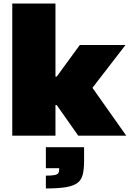

<svg xmlns="http://www.w3.org/2000/svg" viewBox="-20 -763 730 1080"><path d="M49 0V-743H292V-332H299L429 -510H686L500 -269L690 0H420L299 -172H292V0ZM238 297V225Q272 225 288 221.5Q304 218 308.5 210Q313 202 313 189V183H238V65H453V140Q453 186 446 216.5Q439 247 417.5 264.5Q396 282 353 289.5Q310 297 238 297Z"/></svg>

Font: Saira Expanded Black
Style: Regular
Weight: 900
Width: 7
Designer: Hector Gatti with collaboration of the Omnibus-Type team
Foundry: Omnibus-Type
Version: Version 1.101